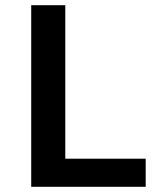

<svg xmlns="http://www.w3.org/2000/svg" viewBox="-20 -718 640 738"><path d="M100 0V-698H231V-108H540V0Z"/></svg>

Font: IBM Plex Mono SemiBold
Style: Regular
Weight: 600
Monospace: yes
Designer: Mike Abbink, Paul van der Laan, Pieter van Rosmalen
Foundry: Bold Monday
Version: Version 2.3